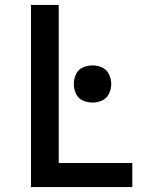

<svg xmlns="http://www.w3.org/2000/svg" viewBox="-20 -755 616 775"><path d="M105 0H514V-97H217V-735H105ZM353 -341Q374 -341 392.5 -349.5Q411 -358 420 -377Q429 -396 429 -416Q429 -436 420 -455Q411 -474 392.5 -482.5Q374 -491 353 -491Q333 -491 314 -482.5Q295 -474 286.5 -455Q278 -436 278 -416Q278 -396 286.5 -377Q295 -358 314 -349.5Q333 -341 353 -341Z"/></svg>

Font: Iosevka Sparkle Semibold
Style: Regular
Weight: 600
Designer: Belleve Invis
Foundry: Belleve Invis
Version: Version 4.5.0; ttfautohint (v1.8.3)